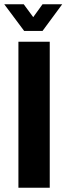

<svg xmlns="http://www.w3.org/2000/svg" viewBox="-39 -887 314 907"><path d="M75 -741H162L255 -867H162L118 -806L73 -867H-19ZM48 0H196V-690H48Z"/></svg>

Font: Decalotype
Style: Bold
Weight: 700
Designer: Alfredo Marco Pradil
Foundry: Alfredo Marco Pradil
Version: Version 1.0